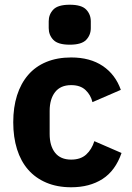

<svg xmlns="http://www.w3.org/2000/svg" viewBox="-20 -780 557 812"><path d="M36 0ZM281 12Q222 12 176 -7.5Q130 -27 99 -62.5Q68 -98 52 -149Q36 -200 36 -263Q36 -326 52 -376.5Q68 -427 99 -463Q130 -499 176 -518Q222 -537 281 -537Q361 -537 414.5 -501Q468 -465 491 -400L371 -348Q364 -378 342 -399Q320 -420 281 -420Q236 -420 213 -390.5Q190 -361 190 -311V-213Q190 -163 213 -134Q236 -105 281 -105Q321 -105 344.5 -126.5Q368 -148 379 -183L494 -133Q468 -58 413.5 -23Q359 12 281 12ZM275 -591Q225 -591 205.5 -611.5Q186 -632 186 -661V-690Q186 -719 205.5 -739.5Q225 -760 275 -760Q325 -760 344.5 -739.5Q364 -719 364 -690V-661Q364 -632 344.5 -611.5Q325 -591 275 -591Z"/></svg>

Font: Aneliza ExtraBold
Style: Regular
Weight: 800
Designer: Mike Abbink, Paul van der Laan, Pieter van Rosmalen
Foundry: Bold Monday
Version: Version 3.001;September 8, 2019;FontCreator 11.5.0.2425 64-b